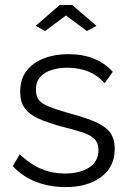

<svg xmlns="http://www.w3.org/2000/svg" viewBox="-20 -750 523 780"><path d="M246 10Q182 10 127 -11Q72 -32 32 -75L60 -123Q104 -82 148.5 -63.5Q193 -45 243 -45Q304 -45 342 -69.5Q380 -94 380 -140Q380 -171 361.5 -187.5Q343 -204 308.5 -214.5Q274 -225 226 -237Q172 -252 135.5 -268.5Q99 -285 80.5 -310.5Q62 -336 62 -377Q62 -428 87.5 -461.5Q113 -495 157.5 -512.5Q202 -530 257 -530Q317 -530 363 -511Q409 -492 438 -458L405 -412Q377 -444 338.5 -459.5Q300 -475 253 -475Q221 -475 192 -466.5Q163 -458 144.5 -438.5Q126 -419 126 -385Q126 -357 140 -341.5Q154 -326 182 -315.5Q210 -305 251 -293Q310 -277 354 -260.5Q398 -244 422 -218Q446 -192 446 -145Q446 -72 391 -31Q336 10 246 10ZM125 -645 223 -730H273L372 -645L333 -624L248 -687L163 -624Z"/></svg>

Font: Raleway Thin
Style: Regular
Weight: 400
Version: Version 4.026